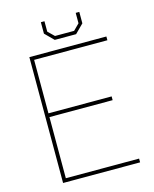

<svg xmlns="http://www.w3.org/2000/svg" viewBox="-132 -998 870 1086"><g transform="rotate(-15 303.0 -455.5)"><path d="M264 -794 214 -844V-911H235V-850L271 -815H383L418 -850V-911H439V-844L389 -794ZM100 0V-737H551V-715H122V-402H492V-380H122V-22H551V0Z"/></g></svg>

Font: Tomorrow Thin
Style: Regular
Weight: 250
Designer: Tony de Marco, Monica Rizzolli
Foundry: Just in Type
Version: Version 2.002